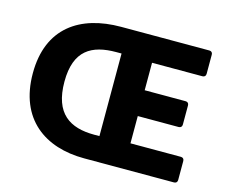

<svg xmlns="http://www.w3.org/2000/svg" viewBox="-90 -750 1051 877"><g transform="rotate(15 435.0 -312.0)"><path d="M45.9 -315.4C45.9 -98.6 187.5 0 373 0H797.9C807.6 0 813.5 -5.9 813.5 -15.6V-105.5C813.5 -115.2 807.6 -121.1 797.9 -121.1H559.6V-250H752.9C762.7 -250 768.6 -255.9 768.6 -265.6V-356.4C768.6 -366.2 762.7 -372.1 752.9 -372.1H559.6V-502H797.9C807.6 -502 813.5 -507.8 813.5 -517.6V-608.4C813.5 -618.2 807.6 -624 797.9 -624H380.9C187.5 -624 45.9 -530.3 45.9 -315.4ZM414.1 -116.2H389.6C274.4 -116.2 195.3 -164.1 195.3 -315.4C195.3 -464.8 274.4 -506.8 389.6 -506.8H414.1Z"/></g></svg>

Font: Ed Sans Neue
Style: Bold
Weight: 700
Designer: Stephen Hutchings
Version: Version 1.004;PS 001.004;hotconv 1.0.88;makeotf.lib2.5.64775